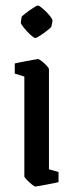

<svg xmlns="http://www.w3.org/2000/svg" viewBox="-20 -673 268 702"><path d="M59 -611Q60 -614 73 -624Q86 -634 100.5 -643.5Q115 -653 118 -653Q123 -653 136.5 -641.5Q150 -630 161.5 -616Q173 -602 172 -596L168 -576Q167 -573 154 -562.5Q141 -552 127 -543Q113 -534 109 -534Q104 -534 91 -546Q78 -558 67 -572Q56 -586 56 -590ZM109 9Q106 9 96 1Q86 -7 77.5 -16Q69 -25 69 -28V-393L34 -404V-441Q34 -441 45.5 -443.5Q57 -446 73 -449Q89 -452 102.5 -454.5Q116 -457 119 -457Q123 -457 132.5 -449.5Q142 -442 150.5 -433Q159 -424 159 -419V-54L194 -44V-7Q194 -7 182.5 -4.5Q171 -2 155 1Q139 4 125.5 6.5Q112 9 109 9Z"/></svg>

Font: Grenze Gotisch
Style: Regular
Weight: 400
Designer: Renata Polastri
Foundry: Omnibus-Type
Version: Version 1.001